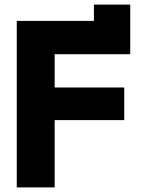

<svg xmlns="http://www.w3.org/2000/svg" viewBox="-20 -816 640 836"><path d="M53 -725H389V-796H547V-580H218V-435H521V-293H218V0H53Z"/></svg>

Font: JuliaMono Black
Style: Regular
Weight: 900
Monospace: yes
Designer: cormullion
Foundry: corm
Version: Version 0.054; ttfautohint (v1.8.4)